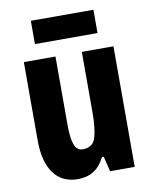

<svg xmlns="http://www.w3.org/2000/svg" viewBox="-83 -789 684 861"><g transform="rotate(-10 259.0 -358.0)"><path d="M462 -549V0H350L333 -69H325Q287 10 203 10Q130 10 92 -43Q54 -96 54 -192V-549H198V-236Q198 -177 209 -147.5Q220 -118 247 -118Q293 -118 305.5 -159Q318 -200 318 -273V-549ZM402 -726V-620H117V-726Z"/></g></svg>

Font: Noto Sans Sinhala ExtraCondensed ExtraBold
Style: Regular
Weight: 800
Width: 2
Designer: Jelle Bosma - Monotype Design Team
Foundry: Monotype Imaging Inc.
Version: Version 2.006; ttfautohint (v1.8.4.7-5d5b)